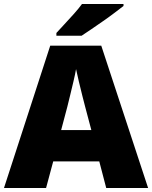

<svg xmlns="http://www.w3.org/2000/svg" viewBox="-20 -947 766 967"><path d="M515 0 480 -134H248L212 0H0L233 -717H490L726 0ZM409 -409Q404 -428 395 -463.5Q386 -499 377 -537Q368 -575 363 -599Q359 -575 350.5 -539Q342 -503 333.5 -468Q325 -433 319 -409L288 -292H440ZM602 -917Q584 -903 557 -882.5Q530 -862 499 -840.5Q468 -819 439.5 -799.5Q411 -780 391 -767H264V-781Q281 -800 305 -825.5Q329 -851 353 -878Q377 -905 393 -927H602Z"/></svg>

Font: Noto Sans Thaana Black
Style: Regular
Weight: 900
Designer: David Williams
Foundry: Google Inc.
Version: Version 3.001; ttfautohint (v1.8.4.7-5d5b)